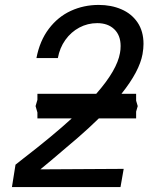

<svg xmlns="http://www.w3.org/2000/svg" viewBox="-20 -755 640 780"><path d="M74 -110.5Q194 -203 271.5 -274H132V-298L124.5 -324L132 -349.5V-374H371Q455.5 -470 467.5 -540Q470 -552.5 470 -568Q470 -611.5 444.2 -636.2Q418.5 -661 375 -661Q336 -661 302.2 -643Q268.5 -625 245.5 -592.8Q222.5 -560.5 215 -519H128Q141.5 -589.5 178.5 -638.2Q215.5 -687 268 -711Q320.5 -735 381 -735Q432 -735 473.2 -717.2Q514.5 -699.5 538.8 -663.8Q563 -628 563 -576.5Q563 -558 559 -535Q546.5 -465.5 473.5 -374H533V-346L539.5 -324L533 -301.5V-274H381.5Q339.5 -233 296.5 -195.8Q253.5 -158.5 188 -103.5L144 -67L482.5 -69L469.5 5H28.5L43 -86Z"/></svg>

Font: JuliaMono Italic
Style: Regular
Weight: 400
Italic angle: -9°
Monospace: yes
Designer: cormullion
Foundry: corm
Version: Version 0.049; ttfautohint (v1.8.4)